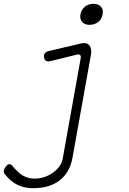

<svg xmlns="http://www.w3.org/2000/svg" viewBox="-54 -765 674 1005"><path d="M368 -458Q371 -473 364.5 -477.5Q358 -482 344 -478L214 -446Q198 -442 189 -445.5Q180 -449 177 -462Q174 -475 179.5 -484.5Q185 -494 202 -498L372 -538Q387 -541 397.5 -538Q408 -535 414.5 -526.5Q421 -518 423 -505.5Q425 -493 422 -478L325 63Q318 100 301.5 129Q285 158 259 178.5Q233 199 198.5 209.5Q164 220 120 220Q87 220 62 212Q37 204 19 192Q1 180 -11 167Q-23 154 -31 144Q-34 140 -34 135V127Q-33 122 -30 116.5Q-27 111 -23 106Q-19 101 -14.5 97.5Q-10 94 -5 94Q0 94 6 98.5Q12 103 17 111Q29 124 40.5 135Q52 146 65 153.5Q78 161 93.5 165.5Q109 170 127 170Q153 170 177.5 162Q202 154 222.5 139.5Q243 125 256.5 106.5Q270 88 274 67ZM415 -635Q389 -635 376 -650Q363 -665 367 -690Q372 -715 390.5 -730Q409 -745 435 -745Q461 -745 474.5 -730Q488 -715 483 -690Q479 -665 460 -650Q441 -635 415 -635Z"/></svg>

Font: Maple Mono Thin
Style: Italic
Weight: 250
Italic angle: -10°
Monospace: yes
Designer: subframe7536
Version: Version 7.000